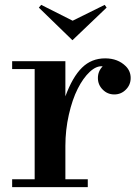

<svg xmlns="http://www.w3.org/2000/svg" viewBox="-20 -767 567 787"><path d="M29.8 0V-32.2H122.1V-483.9H29.8V-516.1H248V-372.1Q277.3 -451.7 316.2 -489.7Q355 -527.8 411.1 -527.8Q463.4 -527.8 496.1 -495.1Q515.6 -475.1 515.6 -447.3Q515.6 -419.4 496.1 -399.9Q476.6 -379.9 448.5 -379.9Q420.4 -379.9 400.9 -399.9Q381.3 -419.4 381.3 -447.3Q381.3 -475.1 400.9 -495.1Q375.5 -498 348.1 -472.7Q320.8 -447.3 298.6 -403.3Q276.4 -359.4 262.2 -296.9Q248 -234.4 248 -168.9V-32.2H339.8V0ZM139.2 -735.8 148.9 -747.1 277.8 -682.1 409.2 -747.1 417 -735.8 276.9 -602.1Z"/></svg>

Font: Fin Serif Display
Style: Italic
Weight: 400
Designer: J. Blake Harris
Version: Version 1.006;FEAKit 1.0